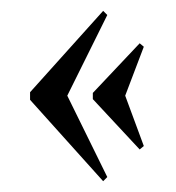

<svg xmlns="http://www.w3.org/2000/svg" viewBox="-20 -392 327 357"><path d="M152.6 -219.2 239.7 -311.5 247.4 -305.1 212.8 -214.1 247.4 -120.5 239.7 -114.1 152.6 -207.7ZM171.8 -371.8 179.5 -364.1 105.1 -214.1 179.5 -62.8 171.8 -55.1 35.9 -206.4V-220.5Z"/></svg>

Font: Suranna
Style: Regular
Weight: 400
Version: Version 1.0.5; ttfautohint (v1.2.42-39fb)